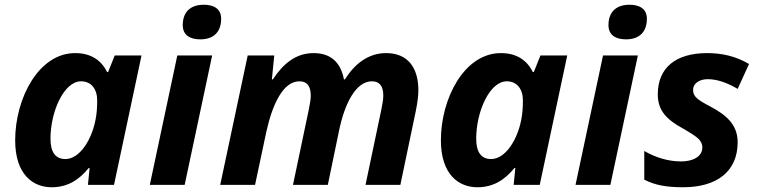

<svg xmlns="http://www.w3.org/2000/svg" viewBox="-20 -780 3200 810"><path d="M198 10C267 10 315 -23 354 -71H358L351 0H461L577 -546H464L436 -476H432C408 -524 366 -556 297 -556C143 -556 44 -365 44 -188C44 -44 119 10 198 10ZM256 -109C214 -109 193 -138 193 -195C193 -310 250 -437 322 -437C365 -437 390 -404 390 -357C390 -326 388 -299 383 -275C367 -190 316 -109 256 -109Z M825 -614C885 -614 913 -649 913 -701C913 -745 879 -760 840 -760C784 -760 751 -730 751 -674C751 -630 784 -614 825 -614ZM759 0 875 -546H728L612 0Z M1056 0 1104 -226C1130 -342 1175 -437 1243 -437C1275 -437 1291 -417 1291 -377C1291 -362 1288 -342 1283 -319L1216 0H1363L1410 -227C1434 -345 1482 -437 1549 -437C1581 -437 1597 -417 1597 -377C1597 -362 1594 -342 1589 -319L1522 0H1669L1734 -311C1741 -346 1745 -375 1745 -399C1745 -495 1700 -556 1609 -556C1533 -556 1476 -510 1435 -445H1431C1418 -514 1378 -556 1303 -556C1227 -556 1174 -510 1131 -445H1127L1137 -546H1025L909 0Z M1994 10C2063 10 2111 -23 2150 -71H2154L2147 0H2257L2373 -546H2260L2232 -476H2228C2204 -524 2162 -556 2093 -556C1939 -556 1840 -365 1840 -188C1840 -44 1915 10 1994 10ZM2052 -109C2010 -109 1989 -138 1989 -195C1989 -310 2046 -437 2118 -437C2161 -437 2186 -404 2186 -357C2186 -326 2184 -299 2179 -275C2163 -190 2112 -109 2052 -109Z M2621 -614C2681 -614 2709 -649 2709 -701C2709 -745 2675 -760 2636 -760C2580 -760 2547 -730 2547 -674C2547 -630 2580 -614 2621 -614ZM2555 0 2671 -546H2524L2408 0Z M2862 10C3002 10 3092 -55 3092 -180C3092 -255 3043 -295 2978 -330C2922 -359 2904 -373 2904 -400C2904 -431 2934 -446 2966 -446C3009 -446 3053 -428 3092 -405L3140 -510C3084 -543 3026 -556 2963 -556C2832 -556 2755 -495 2755 -382C2755 -313 2793 -275 2861 -238C2894 -219 2916 -205 2927 -194C2938 -183 2943 -171 2943 -158C2943 -118 2901 -99 2854 -99C2799 -99 2747 -115 2698 -143V-22C2743 1 2791 10 2862 10Z"/></svg>

Font: BC Sans
Style: Bold Italic
Weight: 700
Italic angle: -12°
Designer: Monotype Design Team
Province of B.C.
Foundry: Monotype Imaging Inc.
Version: Version 2.000;GOOG;noto-source:20170915:90ef993387c0